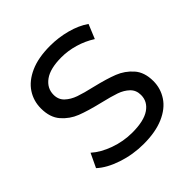

<svg xmlns="http://www.w3.org/2000/svg" viewBox="-188 -856 1013 1013"><g transform="rotate(-45 318.0 -350.0)"><path d="M49 -80 86 -158Q126 -122 188.5 -99.5Q251 -77 317 -77Q404 -77 447 -106.5Q490 -136 490 -185Q490 -221 466.5 -243.5Q443 -266 408.5 -278Q374 -290 311 -305Q232 -324 183.5 -343Q135 -362 100.5 -401.5Q66 -441 66 -508Q66 -564 95.5 -609Q125 -654 185 -681Q245 -708 334 -708Q396 -708 456 -692Q516 -676 559 -646L526 -566Q482 -594 432 -608.5Q382 -623 334 -623Q249 -623 206.5 -592Q164 -561 164 -512Q164 -476 188 -453.5Q212 -431 247.5 -418.5Q283 -406 344 -392Q423 -373 471 -354Q519 -335 553.5 -296Q588 -257 588 -191Q588 -136 558 -90.5Q528 -45 467 -18.5Q406 8 317 8Q238 8 164.5 -16.5Q91 -41 49 -80Z"/></g></svg>

Font: Montserrat Alternates Medium
Style: Regular
Weight: 500
Designer: Julieta Ulanovsky
Foundry: Julieta Ulanovsky
Version: Version 7.200